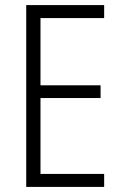

<svg xmlns="http://www.w3.org/2000/svg" viewBox="-20 -734 480 754"><path d="M389 0H83V-714H389V-663H139V-399H375V-349H139V-51H389Z"/></svg>

Font: Noto Sans Khmer Condensed Light
Style: Regular
Weight: 300
Width: 3
Designer: Danh Hong and the Monotype Design Team
Foundry: Monotype Imaging Inc.
Version: Version 2.004; ttfautohint (v1.8.4.7-5d5b)